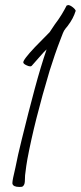

<svg xmlns="http://www.w3.org/2000/svg" viewBox="-20 -719 319 758"><path d="M56 19Q32 19 29 6V2Q29 -3 32 -18Q35 -33 41 -58Q50 -105 66 -169Q93 -279 117 -368Q141 -457 164 -524Q153 -514 139 -497.5Q125 -481 105 -459Q103 -457 99 -457Q93 -457 83 -462Q73 -467 72 -472Q70 -482 118 -533L176 -592L196 -622Q212 -643 223.5 -662Q235 -681 243 -697Q249 -699 249 -699Q256 -699 266.5 -691Q277 -683 279 -676L278 -674Q274 -661 266.5 -646.5Q259 -632 246 -615Q241 -610 233 -598Q231 -596 219 -564Q207 -533 196.5 -502.5Q186 -472 176 -440Q146 -340 124 -252.5Q102 -165 88 -90Q84 -69 79 -27Q79 -20 78.5 -14Q78 -8 78 -2Q77 13 68 18Q65 19 56 19Z"/></svg>

Font: Oooh Baby
Style: Normal
Weight: 400
Designer: Robert E. Leuschke
Foundry: Robert E. Leuschke
Version: Version 1.011; ttfautohint (v1.8.3)